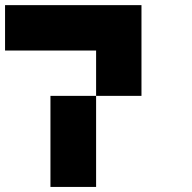

<svg xmlns="http://www.w3.org/2000/svg" viewBox="-20 -740 761 760"><path d="M540 -540Q540 -480.5 540 -360.4Q480.5 -360.4 360.4 -360.4Q360.4 -419.9 360.4 -540Q240.2 -540 0 -540Q0 -599.6 0 -719.7Q179.7 -719.7 540 -719.7Q540 -660.2 540 -540ZM179.7 -360.4Q240.2 -360.4 360.4 -360.4Q360.4 -240.2 360.4 0Q299.8 0 179.7 0Q179.7 -120.1 179.7 -360.4Z"/></svg>

Font: Pixelfont
Style: 5 px
Weight: 400
Designer: Eugene Lysy
Version: Version 1.0.2 (beta)